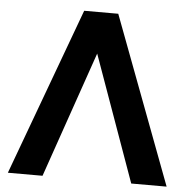

<svg xmlns="http://www.w3.org/2000/svg" viewBox="-51 -750 788 800"><g transform="rotate(5 343.0 -350.0)"><path d="M11 0 269 -700H411.5L675 0H527L338.5 -527L156 0Z"/></g></svg>

Font: Geologica Medium
Style: Regular
Weight: 500
Designer: Sindre Bremnes, Frode Helland
Foundry: Monokrom Skriftforlag AS
Version: Version 1.010;gftools[0.9.28]